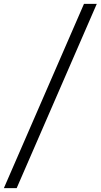

<svg xmlns="http://www.w3.org/2000/svg" viewBox="-90 -760 519 990"><path d="M-70 210 343 -740H409L-4 210Z"/></svg>

Font: Georama
Style: Italic
Weight: 400
Italic angle: -9°
Designer: Jean-Baptiste Levee
Foundry: Production Type
Version: Version 1.000